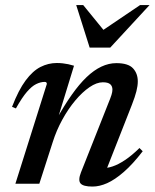

<svg xmlns="http://www.w3.org/2000/svg" viewBox="-20 -710 598 742"><path d="M41.5 -291 26.5 -297Q51.5 -362 79 -399Q106.5 -436 136.5 -451.2Q166.5 -466.5 199.5 -466.5Q212 -466.5 222.8 -465.2Q233.5 -464 244 -461.8Q254.5 -459.5 266 -456L201 -244L196.5 -245.5Q227.5 -301.5 256.8 -343Q286 -384.5 314.5 -411.8Q343 -439 371.8 -452.5Q400.5 -466 429.5 -466Q475.5 -466 494 -446Q512.5 -426 512.5 -395.5Q512.5 -378.5 507.2 -357.5Q502 -336.5 489.5 -304.5L385 -38.5L375 -60.5Q393 -59.5 415 -66.8Q437 -74 463.2 -91.5Q489.5 -109 519 -138L531.5 -125.5Q493 -75.5 458.5 -45.5Q424 -15.5 394.2 -2.2Q364.5 11 337.5 11Q301.5 11 291.2 -1.2Q281 -13.5 293 -44L398.5 -310.5Q407 -331 410.8 -343Q414.5 -355 414.5 -363.5Q414.5 -377 406 -384.5Q397.5 -392 377.5 -392Q353.5 -392 325.8 -373Q298 -354 270.8 -321.5Q243.5 -289 220.8 -247.5Q198 -206 184 -161.5L132 0H39.5L161 -385.5Q161 -389 159.2 -391.2Q157.5 -393.5 153 -393.5Q137 -393.5 120 -385.2Q103 -377 84 -355Q65 -333 41.5 -291ZM558 -690.5 406 -526H326.5L274.5 -690.5H301.5L390 -582H361L521.5 -690.5Z"/></svg>

Font: Newsreader 36pt Medium
Style: Italic
Weight: 500
Italic angle: -17°
Designer: Hugues Gentile
Foundry: Production Type
Version: Version 1.003